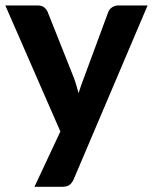

<svg xmlns="http://www.w3.org/2000/svg" viewBox="-20 -536 575 722"><path d="M535 -515.5 257 138.5Q250.5 152.5 241.2 159.5Q232 166.5 212 166.5H109.5L207 -41.5L0 -515.5H121Q137.5 -515.5 146.5 -508Q155.5 -500.5 159.5 -490.5L257.5 -244Q263 -229.5 267.2 -214.8Q271.5 -200 275.5 -185.5Q284.5 -215 296 -244.5L387 -490.5Q391 -501.5 401.5 -508.5Q412 -515.5 424.5 -515.5Z"/></svg>

Font: Lato
Style: Regular
Weight: 800
Designer: Lukasz Dziedzic with Adam Twardoch and Botio Nikoltchev
Foundry: tyPoland Lukasz Dziedzic
Version: Version 2.015; 2015-08-06; http://www.latofonts.com/; ttfaut